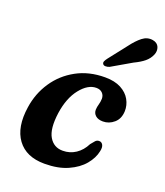

<svg xmlns="http://www.w3.org/2000/svg" viewBox="-135 -811 787 915"><g transform="rotate(20 258.5 -353.5)"><path d="M307.5 -412.5Q265 -412.5 227 -364.8Q189 -317 177.5 -237.5Q166 -154.5 189.5 -115Q213 -75.5 258.5 -76Q294.5 -76 323.8 -95.5Q353 -115 370.5 -150Q380.5 -163 388.2 -171.2Q396 -179.5 407.5 -179Q419 -179 425.5 -167.5Q432 -156 427 -134.5Q420 -99 392 -65.2Q364 -31.5 315.2 -9.8Q266.5 12 197.5 12Q104.5 12 60.2 -48.2Q16 -108.5 32 -214Q42.5 -286.5 82 -345.5Q121.5 -404.5 184.8 -439.2Q248 -474 330 -474Q378.5 -474 410.8 -456.8Q443 -439.5 458.2 -412Q473.5 -384.5 472.5 -354Q471 -315 446.2 -293.8Q421.5 -272.5 390.5 -272.5Q366.5 -272.5 353 -284.2Q339.5 -296 340 -314.5Q340.5 -328 344.8 -342.2Q349 -356.5 349.5 -372.5Q349.5 -390 338.2 -401.2Q327 -412.5 307.5 -412.5ZM379.5 -651.5Q404.5 -685 428.8 -704Q453 -723 481.5 -718.5Q506 -714.5 513.8 -695.5Q521.5 -676.5 512.5 -655.5Q503 -633.5 483.8 -617.5Q464.5 -601.5 432 -586L332 -528Q322.5 -524 313 -524Q303.5 -524 299.5 -529.5Q294.5 -536 298.2 -544.2Q302 -552.5 309 -561.5Z"/></g></svg>

Font: Fraunces 9pt Soft SemiBold
Style: Italic
Weight: 600
Italic angle: -16°
Version: Version 1.000;[b76b70a41]